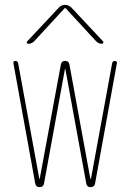

<svg xmlns="http://www.w3.org/2000/svg" viewBox="-20 -770 540 790"><path d="M96.7 -589.8Q92.8 -589.8 90.8 -593.3Q88.9 -596.7 91.8 -599.6L222.7 -739.3Q233.4 -750 247.6 -750Q261.7 -750 273.4 -739.3L404.3 -599.6Q406.2 -596.7 404.8 -593.3Q403.3 -589.8 399.4 -589.8Q386.7 -589.8 376 -599.6L250 -736.3H248H246.1L120.1 -599.6Q109.4 -589.8 96.7 -589.8ZM125 -14.6 35.2 -509.8Q34.2 -513.7 36.6 -516.6Q39.1 -519.5 43 -519.5Q52.7 -519.5 54.7 -509.8L141.6 -35.2Q141.6 -34.2 142.6 -34.2Q143.6 -34.2 143.6 -35.2L230.5 -504.9Q233.4 -519.5 248 -519.5Q262.7 -519.5 265.6 -504.9L351.6 -35.2Q351.6 -34.2 353 -34.2Q354.5 -34.2 354.5 -35.2L441.4 -509.8Q443.4 -519.5 453.1 -519.5Q457 -519.5 459.5 -516.6Q461.9 -513.7 460.9 -509.8L371.1 -14.6Q368.2 0 353 0Q337.9 0 335 -14.6L249 -485.4Q249 -486.3 248 -486.3Q247.1 -486.3 247.1 -485.4L161.1 -14.6Q158.2 0 143.1 0Q127.9 0 125 -14.6Z"/></svg>

Font: Rounded-X Mgen+ 2m thin
Style: Regular
Weight: 100
Designer: [Source Han Sans]
Ryoko NISHIZUKA  (kana & ideographs); Paul D. Hunt (Latin, Greek & Cyrillic); Wenlong ZHANG  (bopomofo
Version: Version 1.059.20150602